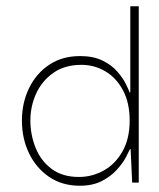

<svg xmlns="http://www.w3.org/2000/svg" viewBox="-20 -583 509 613"><path d="M235 10Q178 10 136.5 -18.5Q95 -47 72.5 -94Q50 -141 50 -198Q50 -255 73 -302Q96 -349 137.5 -376.5Q179 -404 236 -404Q278 -404 307.5 -389.5Q337 -375 355 -354Q373 -333 382 -314.5Q391 -296 394 -288H396V-563H423V0H402L397 -107H395Q392 -100 382 -81Q372 -62 353 -41Q334 -20 305 -5Q276 10 235 10ZM232 -18Q274 -18 311 -38.5Q348 -59 371 -99.5Q394 -140 394 -198Q394 -255 372.5 -295Q351 -335 316 -355.5Q281 -376 240 -376Q187 -376 150.5 -350.5Q114 -325 95.5 -284.5Q77 -244 77 -198Q77 -153 93.5 -111.5Q110 -70 144.5 -44Q179 -18 232 -18Z"/></svg>

Font: Darker Grotesque Light Light
Style: Regular
Weight: 300
Version: Version 1.000;gftools[0.9.28]